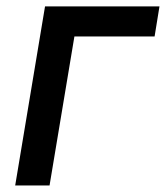

<svg xmlns="http://www.w3.org/2000/svg" viewBox="-20 -565 506 585"><path d="M465.9 -545.5H117.2L26.3 0H131L206.7 -453.8H451Z"/></svg>

Font: Magic Ui Pro Medium
Style: Italic
Weight: 500
Italic angle: -9.39999°
Designer: Stefan Endress, Andreas Faust
Version: Version 1.000;FEAKit 1.0